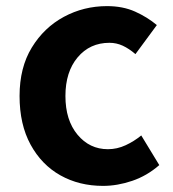

<svg xmlns="http://www.w3.org/2000/svg" viewBox="-20 -594 567 628"><path d="M317 14Q239 14 177.5 -20.5Q116 -55 80 -121Q44 -187 44 -280Q44 -373 84 -438.5Q124 -504 189 -539Q254 -574 330 -574Q382 -574 422 -556Q462 -538 493 -512L423 -417Q402 -435 381.5 -444.5Q361 -454 338 -454Q274 -454 234 -406.5Q194 -359 194 -280Q194 -201 233.5 -153.5Q273 -106 333 -106Q363 -106 391 -119Q419 -132 442 -151L501 -54Q461 -19 412.5 -2.5Q364 14 317 14Z"/></svg>

Font: Chiron Sans HK TT
Style: Bold
Weight: 700
Designer: Ryoko NISHIZUKA 西塚涼子 (kana, bopomofo & ideographs); Paul D. Hunt (Latin, Greek & Cyrillic); Sandoll Communications 산돌커뮤니
Foundry: Adobe
Version: Version 2.022;hotconv 1.0.109;makeotfexe 2.5.65596